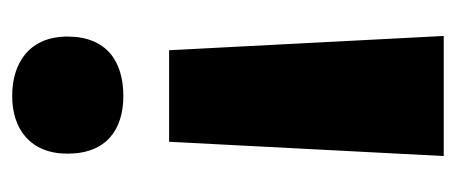

<svg xmlns="http://www.w3.org/2000/svg" viewBox="-242 -512 766 323"><g transform="rotate(90 141.5 -351.0)"><path d="M219 -252 243 -714H41L65 -252ZM42 -81C42 -18 85 12 142 12C197 12 239 -18 239 -81C239 -147 198 -175 142 -175C84 -175 42 -147 42 -81Z"/></g></svg>

Font: Noto Sans Georgian SemiCondensed Black
Style: Regular
Weight: 900
Width: 4
Designer: Monotype Design Team, Akaki Razmadze
Foundry: Google LLC
Version: Version 2.005